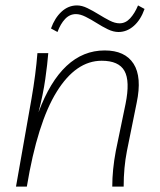

<svg xmlns="http://www.w3.org/2000/svg" viewBox="-20 -688 590 708"><path d="M39 0 96 -323Q112 -415 118 -492H158Q155 -453 147 -396.5Q139 -340 122 -274Q207 -502 366 -502Q441 -502 472.5 -453Q504 -404 484 -309L448 -131Q436 -70 436 0H394Q394 -62 407 -131L443 -305Q460 -389 439 -426.5Q418 -464 355 -464Q260 -464 189 -349.5Q118 -235 79 0ZM417 -570Q398 -570 377.5 -580Q357 -590 336.5 -603Q316 -616 296 -626Q276 -636 260 -636Q237 -636 220 -618Q203 -600 192 -570L168 -583Q182 -622 207 -645Q232 -668 264 -668Q282 -668 302.5 -658Q323 -648 344 -635Q365 -622 384.5 -612Q404 -602 421 -602Q443 -602 460 -620.5Q477 -639 489 -668L513 -655Q499 -615 473.5 -592.5Q448 -570 417 -570Z"/></svg>

Font: Livvic ExtraLight
Style: Italic
Weight: 275
Italic angle: -10°
Designer: Jacques Le Bailly, Baron von Fonthausen
Version: Version 1.001; ttfautohint (v1.8.2)